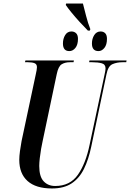

<svg xmlns="http://www.w3.org/2000/svg" viewBox="-20 -1056 736 1086"><path d="M477 -883Q454 -906 429.5 -933Q405 -960 384.5 -985Q364 -1010 352 -1028L354 -1036H449Q457 -1006 467 -966Q477 -926 491 -891L488 -883ZM372 -767Q336 -767 336 -810Q336 -837 348.5 -857.5Q361 -878 384 -878Q400 -878 410.5 -868Q421 -858 421 -836Q421 -803 406.5 -785Q392 -767 372 -767ZM537 -767Q500 -767 500 -810Q500 -837 513 -857.5Q526 -878 549 -878Q565 -878 575 -868Q585 -858 585 -836Q585 -803 570.5 -785Q556 -767 537 -767ZM274 10Q183 10 136 -32Q89 -74 89 -152Q89 -172 93 -202Q97 -232 102 -258L181 -629Q185 -647 187 -658Q189 -669 189 -676Q189 -693 175.5 -698.5Q162 -704 138 -704H121L124 -714H398L396 -704H375Q348 -704 329 -692.5Q310 -681 301 -637L221 -257Q217 -240 212.5 -214Q208 -188 205 -161.5Q202 -135 202 -117Q202 -57 227 -30.5Q252 -4 292 -4Q376 -4 420.5 -67.5Q465 -131 487 -238L571 -632Q577 -658 577 -669Q577 -692 555.5 -698Q534 -704 502 -704H484L486 -714H696L694 -704H673Q641 -704 616 -693Q591 -682 582 -635L496 -226Q481 -154 455 -101Q429 -48 385.5 -19Q342 10 274 10Z"/></svg>

Font: Noto Serif Display ExtraCondensed SemiBold
Style: Italic
Weight: 600
Width: 2
Italic angle: -12°
Designer: Monotype Design Team
Foundry: Monotype Imaging Inc.
Version: Version 2.009